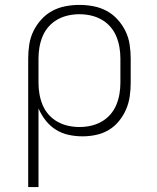

<svg xmlns="http://www.w3.org/2000/svg" viewBox="-20 -548 640 783"><path d="M95 215V-310Q95 -339 99.5 -367.5Q104 -396 116.5 -421.5Q129 -447 148.5 -468.5Q168 -490 193 -503.5Q218 -517 246.5 -522.5Q275 -528 304 -528Q333 -528 361.5 -522.5Q390 -517 415 -503.5Q440 -490 459.5 -468.5Q479 -447 491.5 -421.5Q504 -396 508.5 -367.5Q513 -339 513 -310V-210Q513 -182 509 -154.5Q505 -127 494 -101.5Q483 -76 465 -54Q447 -32 423.5 -18Q400 -4 372.5 2Q345 8 317 8Q288 8 260 2Q232 -4 208 -19Q184 -34 166 -57Q148 -80 137 -106V215ZM304 -30Q327 -30 350 -35Q373 -40 393.5 -51.5Q414 -63 429.5 -80.5Q445 -98 454 -119.5Q463 -141 467 -164Q471 -187 471 -210V-310Q471 -333 467 -356Q463 -379 454 -400.5Q445 -422 429.5 -439.5Q414 -457 393.5 -468.5Q373 -480 350 -485Q327 -490 304 -490Q281 -490 258 -485Q235 -480 214.5 -468.5Q194 -457 178.5 -439.5Q163 -422 154 -400.5Q145 -379 141 -356Q137 -333 137 -310V-210Q137 -187 141 -164Q145 -141 154 -119.5Q163 -98 178.5 -80.5Q194 -63 214.5 -51.5Q235 -40 258 -35Q281 -30 304 -30Z"/></svg>

Font: Iosevka Extralight Extended
Style: Regular
Weight: 200
Width: 7
Monospace: yes
Designer: Belleve Invis
Foundry: Belleve Invis
Version: Version 32.5.0; ttfautohint (v1.8.4)